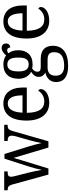

<svg xmlns="http://www.w3.org/2000/svg" viewBox="721 -1328 846 2328"><g transform="rotate(-90 1144.0 -164.0)"><path d="M70 -441 191 0H265L394 -421L519 0H595L714 -416C732 -483 747 -494 783 -494H795V-536H598V-494H604C644 -494 663 -479 663 -445C663 -434 660 -412 655 -395L609 -234C592 -170 580 -120 574 -87H572C566 -120 547 -191 533 -237L441 -533H384L287 -231C272 -183 255 -120 250 -87H247C241 -120 227 -192 215 -240L172 -409C168 -424 165 -441 165 -452C165 -485 183 -494 220 -494H230V-536H1V-494H4C40 -494 57 -484 70 -441Z M1062 10C1175 10 1228 -49 1228 -90C1228 -107 1218 -119 1208 -123C1186 -85 1142 -50 1078 -50C989 -50 942 -115 940 -262H1247V-306C1247 -464 1174 -546 1053 -546C921 -546 846 -451 846 -264C846 -91 926 10 1062 10ZM1152 -314H942C947 -430 984 -493 1053 -493C1125 -493 1151 -421 1152 -314Z M1507 239C1675 239 1753 168 1753 53C1753 -29 1710 -93 1599 -93H1497C1452 -93 1438 -107 1438 -134C1438 -164 1457 -184 1478 -197C1491 -194 1515 -192 1530 -192C1644 -192 1699 -265 1699 -365C1699 -423 1683 -458 1661 -486C1673 -494 1684 -500 1700 -500C1723 -500 1732 -481 1732 -463C1766 -463 1781 -487 1781 -515C1781 -543 1763 -567 1727 -567C1685 -567 1653 -532 1636 -513C1615 -531 1575 -546 1530 -546C1411 -546 1353 -476 1353 -361C1353 -294 1385 -234 1438 -210C1398 -184 1376 -157 1376 -117C1376 -74 1403 -49 1429 -37C1368 -25 1313 15 1313 94C1313 185 1377 239 1507 239ZM1527 -239C1467 -239 1442 -279 1442 -364C1442 -454 1467 -498 1526 -498C1587 -498 1610 -456 1610 -365C1610 -278 1588 -239 1527 -239ZM1509 191C1419 191 1390 147 1390 87C1390 9 1440 -10 1490 -10H1582C1642 -10 1675 8 1675 69C1675 139 1639 191 1509 191Z M2057 10C2170 10 2223 -49 2223 -90C2223 -107 2213 -119 2203 -123C2181 -85 2137 -50 2073 -50C1984 -50 1937 -115 1935 -262H2242V-306C2242 -464 2169 -546 2048 -546C1916 -546 1841 -451 1841 -264C1841 -91 1921 10 2057 10ZM2147 -314H1937C1942 -430 1979 -493 2048 -493C2120 -493 2146 -421 2147 -314Z"/></g></svg>

Font: Noto Serif Thai SemiCondensed
Style: Regular
Weight: 400
Width: 4
Designer: Monotype Design Team
Foundry: Monotype Imaging Inc.
Version: Version 2.002